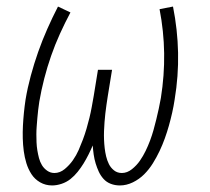

<svg xmlns="http://www.w3.org/2000/svg" viewBox="-20 -558 640 586"><path d="M139 8Q119 8 102.5 -1.5Q86 -11 76 -26.5Q66 -42 60.5 -60Q55 -78 52.5 -97Q50 -116 49.5 -135.5Q49 -155 50 -174.5Q51 -194 53 -214Q55 -234 58 -254Q64 -290 74 -327Q84 -364 96.5 -399.5Q109 -435 124.5 -470Q140 -505 157 -538L195 -520Q178 -488 163 -455Q148 -422 136 -387.5Q124 -353 115 -318Q106 -283 100 -248Q98 -235 96.5 -222.5Q95 -210 94 -197.5Q93 -185 92 -172.5Q91 -160 91 -148Q91 -136 91.5 -123.5Q92 -111 94 -99Q96 -87 99 -75.5Q102 -64 108 -54Q114 -44 124 -37Q134 -30 146 -30Q163 -30 177.5 -42Q192 -54 202.5 -69Q213 -84 220 -100Q227 -116 233 -132Q239 -148 244 -165Q249 -182 253 -198.5Q257 -215 260 -231.5Q263 -248 266 -265L279 -345H322L309 -265Q307 -252 305 -238.5Q303 -225 301.5 -211.5Q300 -198 299 -185Q298 -172 297.5 -158.5Q297 -145 297.5 -132Q298 -119 299.5 -106Q301 -93 304 -80.5Q307 -68 312.5 -57Q318 -46 328 -38Q338 -30 352 -30Q368 -30 382.5 -41.5Q397 -53 407 -67.5Q417 -82 424.5 -97.5Q432 -113 438 -129Q444 -145 448.5 -161Q453 -177 457 -193.5Q461 -210 464.5 -226Q468 -242 471 -259Q482 -328 481 -395.5Q480 -463 467 -530L508 -538Q522 -468 523.5 -397Q525 -326 513 -254Q510 -234 505.5 -214Q501 -194 495.5 -174.5Q490 -155 483 -135.5Q476 -116 467 -97Q458 -78 446.5 -59.5Q435 -41 420 -26Q405 -11 385.5 -1.5Q366 8 346 8Q331 8 318 3Q305 -2 296 -12Q287 -22 281.5 -34Q276 -46 272 -59Q268 -72 266 -86Q264 -100 263 -114Q257 -100 250 -86Q243 -72 235 -59Q227 -46 217 -33.5Q207 -21 195 -11.5Q183 -2 168 3Q153 8 139 8Z"/></svg>

Font: Iosevka Curly XLtExObl
Style: Regular
Weight: 200
Width: 7
Italic angle: -9°
Monospace: yes
Designer: Belleve Invis
Foundry: Belleve Invis
Version: Version 11.0.1; ttfautohint (v1.8.3)